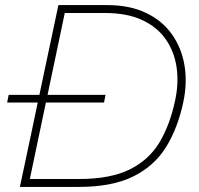

<svg xmlns="http://www.w3.org/2000/svg" viewBox="-20 -733 779 753"><path d="M58 0Q71 -60 82.8 -116.5Q94.5 -173 108.5 -238L128 -331H8L14 -361H134.5L158 -472.5Q172.5 -539.5 184.5 -597.2Q196.5 -655 209 -713H400Q489.5 -713 553.2 -682.2Q617 -651.5 654.5 -598.2Q692 -545 703.5 -476.8Q715 -408.5 699 -333Q677.5 -231 631.2 -156.2Q585 -81.5 502.2 -40.8Q419.5 0 289 0ZM97 -31H290Q413 -31 488.8 -68.5Q564.5 -106 605.8 -175.2Q647 -244.5 667 -340Q681.5 -408 672.5 -469.5Q663.5 -531 630 -579Q596.5 -627 537.2 -654.5Q478 -682 392 -682H234Q223.5 -632 213 -582Q202.5 -532 190.5 -475L166.5 -361H394L388 -331H160L140.5 -238Q128.5 -181 118 -131Q107.5 -81 97 -31Z"/></svg>

Font: Commissioner Thin
Style: Italic
Weight: 100
Italic angle: -12°
Designer: Kostas Bartsokas
Foundry: Kostas Bartsokas
Version: Version 1.000; ttfautohint (v1.8.3)